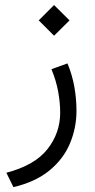

<svg xmlns="http://www.w3.org/2000/svg" viewBox="-20 -499 387 782"><path d="M137.7 -416 200.2 -478.5 263.2 -416 200.2 -353.5ZM254.9 -240.7Q274.4 -193.4 283 -144.5Q291.5 -95.7 291.5 -47.9Q291.5 21.5 265.1 84.7Q238.8 147.9 182.1 194.8Q125.5 241.7 34.7 263.2L5.9 204.6Q121.6 174.3 173.3 108.4Q225.1 42.5 225.1 -40Q225.1 -81.5 216.8 -126.5Q208.5 -171.4 189.5 -217.3Z"/></svg>

Font: Vazir Light FD-WOL-UI
Style: Light-FD-WOL-UI
Weight: 300
Designer: Saber Rastikerdar
Foundry: Saber Rastikerdar
Version: Version 30.0.0